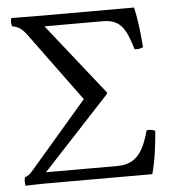

<svg xmlns="http://www.w3.org/2000/svg" viewBox="-49 -691 672 739"><g transform="rotate(-5 287.0 -322.0)"><path d="M372 -603C447 -603 462 -554 484 -485C497 -483 509 -486 517 -490C513 -538 509 -586 496 -645H123L22 -646C18 -640 19 -620 22 -614C46 -610 61 -599 78 -576L273 -310L271 -309L50 -52C41 -41 32 -34 21 -31C18 -24 17 -5 21 2C21 2 64 0 92 0H510C525 -54 531 -109 536 -165C527 -170 514 -172 503 -170C483 -98 457 -43 380 -43H103L363 -323L364 -328L146 -603Z"/></g></svg>

Font: Libertinus Math
Style: Regular
Weight: 400
Designer: Philipp H. Poll, Khaled Hosny
Foundry: Caleb Maclennan
Version: Version 7.050;RELEASE